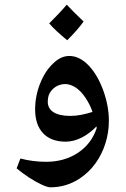

<svg xmlns="http://www.w3.org/2000/svg" viewBox="-20 -740 537 820"><path d="M195 60Q183 60 158 48.5Q133 37 104.5 18.5Q76 0 51 -21L67 -63Q94 -56 121.5 -52.5Q149 -49 177 -49Q255 -49 313 -87.5Q371 -126 393 -193L392 -200Q363 -170 329 -152.5Q295 -135 260 -135Q198 -135 164 -171Q130 -207 130 -273Q130 -329 151 -382.5Q172 -436 206 -468Q239 -501 276 -501Q319 -501 357.5 -461.5Q396 -422 421 -354Q433 -320 439 -288Q445 -256 445 -224Q445 -174 430 -127Q415 -80 387.5 -42Q360 -4 321 22Q264 60 195 60ZM280 -245Q303 -245 326.5 -249.5Q350 -254 375 -262Q366 -290 347 -319.5Q328 -349 305 -365Q281 -381 259 -381Q234 -381 215 -367.5Q196 -354 188 -333Q184 -321 184 -306Q184 -276 209 -260.5Q234 -245 280 -245ZM267 -568Q216 -610 190 -640Q213 -663 231.5 -682.5Q250 -702 265 -720Q276 -708 294 -690Q312 -672 337 -648Q325 -631 307.5 -611Q290 -591 267 -568Z"/></svg>

Font: Noto Naskh Arabic UI
Style: Regular
Weight: 400
Designer: Monotype Design Team, David Williams, Mohamad Dakak and Nizar Qandah
Foundry: Monotype Imaging Inc.
Version: Version 2.014